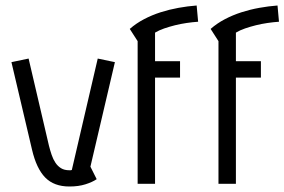

<svg xmlns="http://www.w3.org/2000/svg" viewBox="-20 -675 1044 705"><path d="M85 -460 159.7 -140.1Q164.1 -122.6 169.7 -106.2Q175.3 -89.8 183.6 -77.4Q191.9 -64.9 204.1 -57.4Q216.3 -49.8 234.9 -49.8Q237.3 -49.8 239.3 -49.8Q241.2 -49.8 243.7 -50.8L338.9 -460L401.9 -446.8L312 -63L335 -17.1Q319.3 -6.3 293.9 1.7Q268.6 9.8 234.9 9.8Q178.2 9.8 146 -23.2Q113.8 -56.2 97.7 -125L22 -446.8Z M485.4 -523.9 456.5 -568.8Q480 -589.4 508.8 -604.5Q537.6 -619.6 569.6 -629.9Q601.6 -640.1 635.3 -646.2Q668.9 -652.3 702.1 -654.8L707.5 -595.2Q687 -593.8 665.3 -590.6Q643.6 -587.4 622.8 -582.3Q602.1 -577.1 583 -570.6Q564 -564 549.3 -555.2V-450.2H641.1V-390.1H549.3V0H485.4Z M782.2 -523.9 753.4 -568.8Q776.9 -589.4 805.7 -604.5Q834.5 -619.6 866.5 -629.9Q898.4 -640.1 932.1 -646.2Q965.8 -652.3 999 -654.8L1004.4 -595.2Q983.9 -593.8 962.2 -590.6Q940.4 -587.4 919.7 -582.3Q898.9 -577.1 879.9 -570.6Q860.8 -564 846.2 -555.2V-450.2H938V-390.1H846.2V0H782.2Z"/></svg>

Font: Aubrey
Style: Regular
Weight: 400
Designer: Gayaneh Bagdasaryan | Cyreal.org
Foundry: Gayaneh Bagdasaryan | Cyreal.org
Version: Version 1.000